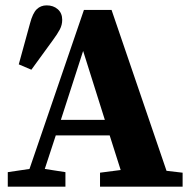

<svg xmlns="http://www.w3.org/2000/svg" viewBox="-20 -696 715 716"><path d="M9 0V-54L90 -66L293 -659H396L601 -59L661 -52V0H353V-52L430 -62L389 -191H188L147 -66L224 -54V0ZM207 -249H371L290 -506ZM50 -456 92 -609Q102 -647 117 -661.5Q132 -676 154 -676Q179 -676 195.5 -661.5Q212 -647 212 -622Q212 -603 203 -586Q194 -569 177 -546L97 -436Z"/></svg>

Font: Source Serif 4
Style: Bold
Weight: 700
Designer: Frank Grießhammer
Foundry: Adobe
Version: Version 4.005;hotconv 1.1.0;makeotfexe 2.6.0